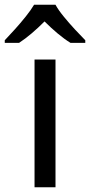

<svg xmlns="http://www.w3.org/2000/svg" viewBox="-60 -786 378 806"><path d="M173 0H85V-536H173ZM173 -766Q185 -744 207.5 -716.5Q230 -689 254.5 -662.5Q279 -636 298 -617V-606H236Q210 -622 182 -645.5Q154 -669 127 -696Q100 -669 73 -646Q46 -623 20 -606H-40V-617Q-21 -637 2.5 -663Q26 -689 48 -716.5Q70 -744 83 -766Z"/></svg>

Font: Noto Sans Wancho
Style: Regular
Weight: 400
Designer: Monotype Design Team
Foundry: Monotype Imaging Inc.
Version: Version 2.001; ttfautohint (v1.8.4.7-5d5b)